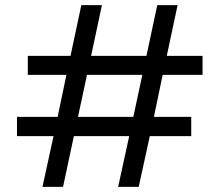

<svg xmlns="http://www.w3.org/2000/svg" viewBox="-20 -726 854 746"><path d="M225 0 267 -197H482L439 0H519L562 -197H723V-272H578L612 -435H767V-509H628L670 -706H591L549 -509H334L376 -706H296L254 -509H88V-435H238L204 -272H46V-197H188L145 0ZM283 -272 318 -435H533L498 -272Z"/></svg>

Font: Rootstock Sans Body
Style: Regular
Weight: 400
Designer: Colophon Foundry, Jonny Pinhorn
Foundry: Colophon Foundry
Version: Version 1.200;FEAKit 1.0